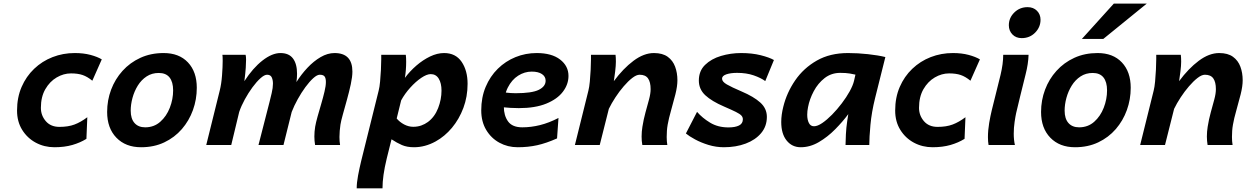

<svg xmlns="http://www.w3.org/2000/svg" viewBox="-20 -793 6827 1050"><path d="M536.6 -468.3 484.9 -351.6Q457.5 -374 431.6 -382.8Q405.8 -391.6 368.2 -391.6Q327.6 -391.6 289.8 -369.4Q252 -347.2 227.8 -305.2Q203.6 -263.2 203.6 -203.1Q203.6 -161.6 230.5 -130.4Q257.3 -99.1 305.2 -99.1Q353 -99.1 387.5 -112.1Q421.9 -125 457.5 -151.9L452.6 -33.7Q418.9 -12.7 375.7 -0.2Q332.5 12.2 277.8 12.2Q222.2 12.2 175.8 -12.7Q129.4 -37.6 101.3 -82.8Q73.2 -127.9 73.2 -188.5Q73.2 -259.8 98.1 -317.4Q123 -375 166.7 -416.7Q210.4 -458.5 267.6 -480.7Q324.7 -502.9 388.7 -502.9Q437 -502.9 475.1 -492.7Q513.2 -482.4 536.6 -468.3Z M565.9 -180.7Q565.9 -244.6 587.6 -302.5Q609.4 -360.4 650.1 -405.5Q690.9 -450.7 747.8 -476.8Q804.7 -502.9 875 -502.9Q959.5 -502.9 1007.8 -451.7Q1056.2 -400.4 1056.2 -313Q1056.2 -249.5 1035.2 -191.2Q1014.2 -132.8 974.4 -86.9Q934.6 -41 878.4 -14.4Q822.3 12.2 751.5 12.2Q667 12.2 616.5 -40Q565.9 -92.3 565.9 -180.7ZM848.1 -394Q810.5 -394 781.7 -375Q752.9 -356 733.6 -325Q714.4 -293.9 704.6 -257.8Q694.8 -221.7 694.8 -188Q694.8 -143.6 715.8 -120.1Q736.8 -96.7 773.9 -96.7Q822.3 -96.7 856.4 -127Q890.6 -157.2 908.7 -203.9Q926.8 -250.5 926.8 -298.8Q926.8 -344.7 907.2 -369.4Q887.7 -394 848.1 -394Z M1839.8 0H1703.1Q1701.2 -11.2 1700.2 -22.9Q1699.2 -34.7 1699.2 -46.4Q1699.2 -73.2 1703.6 -100.1Q1707.5 -123 1716.8 -156Q1726.1 -189 1736.6 -224.6Q1747.1 -260.3 1754.6 -292Q1762.2 -323.7 1762.2 -344.7Q1762.2 -365.2 1755.1 -374.8Q1748 -384.3 1728.5 -384.3Q1713.9 -384.3 1693.1 -365.5Q1672.4 -346.7 1650.1 -316.4Q1627.9 -286.1 1608.2 -250.5Q1588.4 -214.8 1575.2 -180.7L1530.3 0H1393.6L1454.1 -235.8Q1459 -254.9 1465.8 -283.9Q1472.7 -313 1472.7 -335.9Q1472.7 -355.5 1466.1 -369.9Q1459.5 -384.3 1440.4 -384.3Q1425.8 -384.3 1404.5 -365.2Q1383.3 -346.2 1360.8 -315.7Q1338.4 -285.2 1318.8 -249.5Q1299.3 -213.9 1288.1 -180.7L1244.6 0H1107.9L1181.6 -297.4Q1190.9 -334.5 1194.3 -381.3Q1197.8 -428.2 1197.8 -460Q1197.8 -485.4 1196.3 -493.2H1323.2Q1325.7 -483.4 1325.7 -466.3Q1325.7 -450.2 1324 -422.6Q1322.3 -395 1316.4 -349.1Q1362.8 -420.9 1415.3 -461.9Q1467.8 -502.9 1513.7 -502.9Q1560.1 -502.9 1582.3 -473.1Q1604.5 -443.4 1604.5 -389.6Q1604.5 -366.7 1601.1 -344.2Q1627.4 -386.2 1661.4 -422.4Q1695.3 -458.5 1733.4 -480.7Q1771.5 -502.9 1809.6 -502.9Q1907.2 -502.9 1907.2 -401.4Q1907.2 -373.5 1898.4 -332.5Q1889.6 -291.5 1877.4 -247.8Q1865.2 -204.1 1855 -167.2Q1844.7 -130.4 1841.8 -111.3Q1839.4 -94.2 1837.9 -77.6Q1836.4 -61 1836.4 -43.9Q1836.4 -20 1839.8 0Z M2173.8 -244.1 2149.4 -145Q2165.5 -125.5 2189.9 -112.5Q2214.4 -99.6 2239.7 -99.6Q2263.7 -99.6 2283.7 -106.7Q2303.7 -113.8 2320.3 -126Q2357.4 -153.8 2376 -201.7Q2394.5 -249.5 2394.5 -297.4Q2394.5 -337.9 2379.4 -362.8Q2364.3 -387.7 2335.4 -387.7Q2314 -387.7 2283.7 -367.2Q2253.4 -346.7 2223.6 -313.7Q2193.8 -280.8 2173.8 -244.1ZM2064.9 -493.2H2199.2Q2201.2 -479 2201.2 -455.6Q2201.2 -409.7 2194.3 -367.2Q2221.7 -403.8 2257.3 -434.6Q2293 -465.3 2332 -484.1Q2371.1 -502.9 2408.7 -502.9Q2471.7 -502.9 2504.4 -455.1Q2537.1 -407.2 2537.1 -334.5Q2537.1 -264.6 2514.2 -203.1Q2491.2 -141.6 2451.7 -94.2Q2412.1 -46.9 2362.3 -19.5Q2304.7 12.2 2244.1 12.2Q2205.6 12.2 2178 0.2Q2150.4 -11.7 2121.1 -31.2L2095.2 72.8Q2083 123 2077.4 163.1Q2071.8 203.1 2071.8 236.8H1930.7Q1930.7 206.5 1938.2 166.5Q1945.8 126.5 1955.1 87.9L2050.8 -297.4Q2055.7 -315.9 2058.6 -346.9Q2061.5 -377.9 2063.2 -411.4Q2064.9 -444.8 2064.9 -469.7Z M3034.2 -147.9 3026.4 -36.1Q2967.3 -9.8 2917.7 1.2Q2868.2 12.2 2811 12.2Q2756.3 12.2 2711.2 -12.5Q2666 -37.1 2638.9 -82.5Q2611.8 -127.9 2611.8 -189.5Q2611.8 -260.3 2636 -317.9Q2660.2 -375.5 2702.4 -417Q2744.6 -458.5 2799.3 -480.7Q2854 -502.9 2915 -502.9Q2997.1 -502.9 3043 -467.5Q3088.9 -432.1 3088.9 -377.9Q3088.9 -331.5 3058.3 -291.3Q3027.8 -251 2967.3 -226.3Q2906.7 -201.7 2817.4 -201.7Q2797.4 -201.7 2771.2 -203.1Q2745.1 -204.6 2720 -207.3Q2694.8 -210 2677.7 -213.4V-297.9Q2749 -283.2 2799.8 -283.2Q2889.2 -283.2 2926.5 -301.8Q2963.9 -320.3 2963.9 -351.6Q2963.9 -374.5 2943.8 -387.9Q2923.8 -401.4 2887.7 -401.4Q2848.6 -401.4 2813.7 -379.2Q2778.8 -356.9 2757.1 -314.2Q2735.4 -271.5 2735.4 -209Q2735.4 -161.1 2758.5 -128.9Q2781.7 -96.7 2836.4 -96.7Q2884.3 -96.7 2933.3 -108.9Q2982.4 -121.1 3034.2 -147.9Z M3629.4 0H3492.7Q3490.7 -11.2 3489.7 -22.9Q3488.8 -34.7 3488.8 -46.4Q3488.8 -73.2 3493.2 -100.1Q3499.5 -140.1 3510 -178.2Q3520.5 -216.3 3529.3 -248.8Q3538.1 -281.2 3538.1 -305.2Q3538.1 -344.2 3523.9 -364.3Q3509.8 -384.3 3478 -384.3Q3460.4 -384.3 3437.7 -366.7Q3415 -349.1 3390.9 -321Q3366.7 -293 3345.5 -260.5Q3324.2 -228 3309.6 -197.8L3259.8 0H3124L3197.8 -297.4Q3202.6 -315.9 3205.6 -346.9Q3208.5 -377.9 3210.2 -411.4Q3211.9 -444.8 3211.9 -469.7V-493.2H3346.2Q3348.1 -479 3348.1 -455.6Q3348.1 -434.6 3344.2 -402.1Q3340.3 -369.6 3336.9 -349.1Q3387.7 -418 3444.3 -460.4Q3501 -502.9 3556.2 -502.9Q3603.5 -502.9 3631.6 -482.4Q3659.7 -461.9 3672.1 -428.2Q3684.6 -394.5 3684.6 -354Q3684.6 -321.3 3673.6 -277.3Q3662.6 -233.4 3649.9 -189.2Q3637.2 -145 3631.3 -111.3Q3628.4 -94.7 3627.2 -77.9Q3626 -61 3626 -43.9Q3626 -20 3629.4 0Z M4212.4 -464.8 4165 -349.6Q4141.1 -367.2 4101.6 -380.9Q4062 -394.5 4011.2 -394.5Q3975.6 -394.5 3952.1 -386.5Q3928.7 -378.4 3928.7 -362.8Q3928.7 -346.2 3955.1 -331.1Q3981.4 -315.9 4035.2 -293Q4102.1 -264.6 4137.9 -232.2Q4173.8 -199.7 4173.8 -153.8Q4173.8 -102.5 4142.6 -65.2Q4111.3 -27.8 4058.1 -7.8Q4004.9 12.2 3939 12.2Q3895.5 12.2 3854.2 -0.5Q3813 -13.2 3780.8 -30.8Q3748.5 -48.3 3731 -63L3792 -181.2Q3820.8 -147.9 3863.5 -122.1Q3906.2 -96.2 3963.9 -96.2Q4000.5 -96.2 4021.5 -106.7Q4042.5 -117.2 4042.5 -140.6Q4042.5 -152.3 4034.4 -161.1Q4026.4 -169.9 4004.4 -180.9Q3982.4 -191.9 3940.4 -210Q3872.1 -239.3 3836.9 -272.2Q3801.8 -305.2 3801.8 -352.5Q3801.8 -404.8 3835.7 -438Q3869.6 -471.2 3922.9 -487.1Q3976.1 -502.9 4033.2 -502.9Q4092.8 -502.9 4140.1 -491Q4187.5 -479 4212.4 -464.8Z M4733.9 0H4604Q4604 -22 4606 -58.8Q4607.9 -95.7 4613.3 -131.3L4619.1 -168.9Q4588.4 -127.4 4547.1 -85.7Q4505.9 -43.9 4458 -15.9Q4410.2 12.2 4358.9 12.2Q4311.5 12.2 4282 -24.4Q4252.4 -61 4252.4 -126Q4252.4 -165 4263.7 -209.5Q4282.7 -286.6 4328.6 -353.5Q4374.5 -420.4 4446.8 -461.7Q4519 -502.9 4617.7 -502.9Q4670.9 -502.9 4726.8 -496.8Q4782.7 -490.7 4821.8 -481L4765.6 -256.3Q4746.6 -179.7 4740.2 -110.1Q4733.9 -40.5 4733.9 0ZM4650.4 -350.6 4658.2 -384.8Q4648.9 -387.2 4627.7 -390.9Q4606.4 -394.5 4575.2 -394.5Q4526.4 -394.5 4489.7 -366Q4453.1 -337.4 4430.2 -294.2Q4407.2 -251 4398.9 -207Q4394.5 -185.1 4394.5 -165.5Q4394.5 -138.2 4403.6 -120.4Q4412.6 -102.5 4431.6 -102.5Q4450.7 -102.5 4476.6 -120.1Q4502.4 -137.7 4530.3 -166Q4558.1 -194.3 4583.5 -227.8Q4608.9 -261.2 4626.7 -293.5Q4644.5 -325.7 4650.4 -350.6Z M5338.9 -468.3 5287.1 -351.6Q5259.8 -374 5233.9 -382.8Q5208 -391.6 5170.4 -391.6Q5129.9 -391.6 5092 -369.4Q5054.2 -347.2 5030 -305.2Q5005.9 -263.2 5005.9 -203.1Q5005.9 -161.6 5032.7 -130.4Q5059.6 -99.1 5107.4 -99.1Q5155.3 -99.1 5189.7 -112.1Q5224.1 -125 5259.8 -151.9L5254.9 -33.7Q5221.2 -12.7 5178 -0.2Q5134.8 12.2 5080.1 12.2Q5024.4 12.2 4978 -12.7Q4931.6 -37.6 4903.6 -82.8Q4875.5 -127.9 4875.5 -188.5Q4875.5 -259.8 4900.4 -317.4Q4925.3 -375 4969 -416.7Q5012.7 -458.5 5069.8 -480.7Q5127 -502.9 5190.9 -502.9Q5239.3 -502.9 5277.3 -492.7Q5315.4 -482.4 5338.9 -468.3Z M5466.3 -493.2H5605Q5603.5 -443.8 5588.9 -387Q5574.2 -330.1 5559.1 -266.6L5537.1 -174.8Q5533.2 -157.2 5528.6 -126Q5523.9 -94.7 5523.9 -61.5Q5523.9 -27.3 5530.3 0H5386.2Q5382.8 -18.6 5382.8 -43Q5382.8 -80.6 5389.6 -120.6Q5396.5 -160.6 5403.8 -190.4L5422.9 -267.1Q5437 -322.3 5451.7 -383.3Q5466.3 -444.3 5466.3 -493.2ZM5497.1 -654.8Q5497.1 -695.3 5526.9 -724.6Q5556.6 -753.9 5599.6 -753.9Q5631.3 -753.9 5650.9 -734.1Q5670.4 -714.4 5670.4 -685.1Q5670.4 -644.5 5640.9 -614.5Q5611.3 -584.5 5567.4 -584.5Q5536.1 -584.5 5516.6 -604.7Q5497.1 -625 5497.1 -654.8Z M5673.3 -180.7Q5673.3 -244.6 5695.1 -302.5Q5716.8 -360.4 5757.6 -405.5Q5798.3 -450.7 5855.2 -476.8Q5912.1 -502.9 5982.4 -502.9Q6066.9 -502.9 6115.2 -451.7Q6163.6 -400.4 6163.6 -313Q6163.6 -249.5 6142.6 -191.2Q6121.6 -132.8 6081.8 -86.9Q6042 -41 5985.8 -14.4Q5929.7 12.2 5858.9 12.2Q5774.4 12.2 5723.9 -40Q5673.3 -92.3 5673.3 -180.7ZM5955.6 -394Q5918 -394 5889.2 -375Q5860.4 -356 5841.1 -325Q5821.8 -293.9 5812 -257.8Q5802.2 -221.7 5802.2 -188Q5802.2 -143.6 5823.2 -120.1Q5844.2 -96.7 5881.3 -96.7Q5929.7 -96.7 5963.9 -127Q5998 -157.2 6016.1 -203.9Q6034.2 -250.5 6034.2 -298.8Q6034.2 -344.7 6014.6 -369.4Q5995.1 -394 5955.6 -394ZM6071.3 -773.4H6251.5L6013.7 -580.1H5896.5Z M6720.7 0H6584Q6582 -11.2 6581.1 -22.9Q6580.1 -34.7 6580.1 -46.4Q6580.1 -73.2 6584.5 -100.1Q6590.8 -140.1 6601.3 -178.2Q6611.8 -216.3 6620.6 -248.8Q6629.4 -281.2 6629.4 -305.2Q6629.4 -344.2 6615.2 -364.3Q6601.1 -384.3 6569.3 -384.3Q6551.8 -384.3 6529.1 -366.7Q6506.3 -349.1 6482.2 -321Q6458 -293 6436.8 -260.5Q6415.5 -228 6400.9 -197.8L6351.1 0H6215.3L6289.1 -297.4Q6293.9 -315.9 6296.9 -346.9Q6299.8 -377.9 6301.5 -411.4Q6303.2 -444.8 6303.2 -469.7V-493.2H6437.5Q6439.5 -479 6439.5 -455.6Q6439.5 -434.6 6435.5 -402.1Q6431.6 -369.6 6428.2 -349.1Q6479 -418 6535.6 -460.4Q6592.3 -502.9 6647.5 -502.9Q6694.8 -502.9 6722.9 -482.4Q6751 -461.9 6763.4 -428.2Q6775.9 -394.5 6775.9 -354Q6775.9 -321.3 6764.9 -277.3Q6753.9 -233.4 6741.2 -189.2Q6728.5 -145 6722.7 -111.3Q6719.7 -94.7 6718.5 -77.9Q6717.3 -61 6717.3 -43.9Q6717.3 -20 6720.7 0Z"/></svg>

Font: Andika
Style: Bold Italic
Weight: 700
Italic angle: -14°
Designer: Victor Gaultney, Annie Olsen, Julie Remington, Don Collingsworth, Eric Hays, Becca Hirsbrunner
Foundry: SIL International
Version: Version 6.101